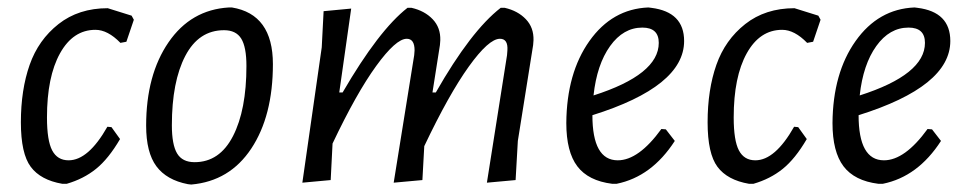

<svg xmlns="http://www.w3.org/2000/svg" viewBox="-20 -486 2596 515"><path d="M269 -464 333 -444 339 -433 319 -374 303 -371Q269 -406 236 -406Q176 -406 141 -343Q106 -280 106 -171Q106 -109 120 -82.5Q134 -56 164 -56Q217 -56 268 -146L279 -145L302 -113Q271 -60 237.5 -33Q204 -6 159 7H147Q89 -3 62.5 -38.5Q36 -74 36 -158Q36 -245 59.5 -312Q83 -379 137 -421.5Q191 -464 269 -464Z M594 -466H602Q712 -448 712 -314Q712 -175 654 -87.5Q596 0 493 9L484 8Q427 -3 399.5 -40Q372 -77 372 -149Q372 -285 432 -372.5Q492 -460 594 -466ZM581 -405Q513 -405 477 -336Q441 -267 441 -150Q441 -98 455 -74.5Q469 -51 502 -51Q569 -51 605 -121Q641 -191 641 -309Q641 -360 627 -382.5Q613 -405 581 -405Z M922 -463 890 -238H899Q996 -405 1073 -465H1084Q1119 -457 1140.5 -434.5Q1162 -412 1161 -378L1160 -365L1140 -238H1149Q1243 -403 1323 -465H1334Q1369 -457 1390.5 -434.5Q1412 -412 1411 -378L1410 -365L1369 -108L1363 -3L1286 4L1340 -338L1341 -351Q1343 -382 1321 -382Q1291 -382 1237.5 -307.5Q1184 -233 1118 -94L1113 -3L1036 4L1091 -338L1092 -351Q1092 -382 1071 -382Q1042 -382 989 -309Q936 -236 872 -101L867 -3L791 4L843 -359L848 -456Z M1790 -108Q1728 -12 1634 7H1622Q1558 -1 1528.5 -40Q1499 -79 1499 -156Q1500 -290 1561 -376Q1622 -462 1719 -466L1727 -465Q1815 -454 1815 -376Q1815 -254 1569 -177Q1569 -56 1637 -56Q1693 -56 1754 -140L1766 -139ZM1703 -412Q1652 -412 1616.5 -362.5Q1581 -313 1572 -230Q1747 -286 1747 -371Q1747 -412 1703 -412Z M2111 -464 2175 -444 2181 -433 2161 -374 2145 -371Q2111 -406 2078 -406Q2018 -406 1983 -343Q1948 -280 1948 -171Q1948 -109 1962 -82.5Q1976 -56 2006 -56Q2059 -56 2110 -146L2121 -145L2144 -113Q2113 -60 2079.5 -33Q2046 -6 2001 7H1989Q1931 -3 1904.5 -38.5Q1878 -74 1878 -158Q1878 -245 1901.5 -312Q1925 -379 1979 -421.5Q2033 -464 2111 -464Z M2504 -108Q2442 -12 2348 7H2336Q2272 -1 2242.5 -40Q2213 -79 2213 -156Q2214 -290 2275 -376Q2336 -462 2433 -466L2441 -465Q2529 -454 2529 -376Q2529 -254 2283 -177Q2283 -56 2351 -56Q2407 -56 2468 -140L2480 -139ZM2417 -412Q2366 -412 2330.5 -362.5Q2295 -313 2286 -230Q2461 -286 2461 -371Q2461 -412 2417 -412Z"/></svg>

Font: Alegreya Sans
Style: Italic
Weight: 400
Italic angle: -7°
Designer: Juan Pablo del Peral
Foundry: Huerta Tipografica
Version: Version 2.007